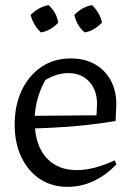

<svg xmlns="http://www.w3.org/2000/svg" viewBox="-20 -718 516 746"><path d="M242 8Q181 8 135 -22.5Q89 -53 63 -107.5Q37 -162 37 -234Q37 -309 64.5 -367Q92 -425 141 -458Q190 -491 255 -491Q335 -491 383.5 -442Q432 -393 432 -312L429 -248Q376 -239 327.5 -233.5Q279 -228 228 -224.5Q177 -221 116 -219Q123 -141 166 -99Q209 -57 278 -57Q344 -57 426 -95L432 -79Q347 8 242 8ZM156 -407Q120 -342 115 -268L355 -270L357 -314Q357 -368 326.5 -401Q296 -434 246 -434Q201 -434 156 -407ZM169 -698Q201 -668 206 -630Q194 -616 176 -605.5Q158 -595 139 -592Q125 -605 114.5 -622.5Q104 -640 99 -660Q113 -674 131 -684.5Q149 -695 169 -698ZM338 -698Q352 -684 362.5 -666.5Q373 -649 376 -630Q363 -616 345.5 -605.5Q328 -595 309 -592Q278 -618 269 -660Q282 -674 300 -684.5Q318 -695 338 -698Z"/></svg>

Font: Piazzolla
Style: Regular
Weight: 400
Designer: Juan Pablo del Peral
Foundry: Huerta Tipografica
Version: Version 1.330